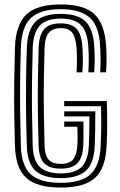

<svg xmlns="http://www.w3.org/2000/svg" viewBox="-20 -829 536 858"><path d="M251.8 9.2Q146.2 9.2 98.1 -33.5Q50 -76.2 46.8 -176Q44.5 -251 43.6 -323Q42.8 -395 43.6 -467.6Q44.5 -540.2 46.8 -616.5Q50.5 -719 97.6 -764.1Q144.8 -809.2 251.8 -809.2Q356.8 -809.2 402.4 -765.2Q448 -721.2 454.2 -623.8Q456.2 -591.8 456.2 -564.8Q456.2 -537.8 454 -505.8H427.5Q429.5 -531.8 429.4 -561.4Q429.2 -591 427.5 -623Q422.5 -714 380.1 -751Q337.8 -788 251.8 -788Q161.2 -788 118.8 -749Q76.2 -710 73.2 -616.2Q70.8 -539 70 -467.6Q69.2 -396.2 70.1 -325.1Q71 -254 73.2 -176.8Q75.8 -88.8 117.2 -50.4Q158.8 -12 251.8 -12Q343.8 -12 384.9 -50.4Q426 -88.8 429.8 -176.8Q431.2 -207.8 431.9 -236.1Q432.5 -264.5 432.5 -293.4Q432.5 -322.2 431.5 -354.5H267V-377.5H457.2Q459.2 -325.5 459.1 -279.4Q459 -233.2 456.2 -176Q451.8 -77 404.5 -33.9Q357.2 9.2 251.8 9.2ZM251.8 -33Q175.8 -33 139 -65.6Q102.2 -98.2 99.8 -178Q97.5 -247 96.6 -318.8Q95.8 -390.5 96.5 -464.9Q97.2 -539.2 100 -615.5Q103 -695 137.6 -731Q172.2 -767 251.8 -767Q327.2 -767 361.9 -733.4Q396.5 -699.8 401.2 -621.2Q403.2 -588.5 403.2 -562.8Q403.2 -537 401 -505.8H374.8Q376.5 -533.8 376.6 -560Q376.8 -586.2 374.8 -619.5Q370.5 -687.8 342 -716.8Q313.5 -745.8 251.8 -745.8Q186 -745.8 157.4 -714.4Q128.8 -683 126.2 -614.8Q124 -543 123.1 -472.2Q122.2 -401.5 123 -328.9Q123.8 -256.2 126 -178.5Q128.5 -110 158.8 -82.1Q189 -54.2 251.8 -54.2Q316.5 -54.2 345.2 -83.6Q374 -113 377 -179.2Q378.2 -209.2 379 -241.1Q379.8 -273 379.5 -308.8H267V-331.5H406Q406 -295.2 405.4 -253.6Q404.8 -212 403.5 -178.5Q400 -98.2 363.4 -65.6Q326.8 -33 251.8 -33ZM251.8 -75.5Q199.8 -75.5 177 -100Q154.2 -124.5 152.5 -179.2Q150 -263.8 149.2 -333.6Q148.5 -403.5 149.5 -470.6Q150.5 -537.8 152.5 -613Q154.2 -670.2 176.1 -697.4Q198 -724.5 251.8 -724.5Q300.2 -724.5 322.5 -699.6Q344.8 -674.8 348.5 -617.5Q350.2 -587 350.2 -561.4Q350.2 -535.8 348.2 -505.8H321.8Q323.5 -530.2 323.8 -547.6Q324 -565 323.5 -580.9Q323 -596.8 321.8 -616.5Q318.8 -660.5 303.5 -682Q288.2 -703.5 251.8 -703.5Q217.5 -703.5 199.1 -683.8Q180.8 -664 179 -611.5Q176.8 -538.5 175.9 -468.8Q175 -399 176 -327.9Q177 -256.8 179 -179.5Q180.2 -135.8 196.9 -116.1Q213.5 -96.5 251.8 -96.5Q292 -96.5 307.9 -118.1Q323.8 -139.8 325.8 -182Q326.8 -200.2 326.5 -223Q326.2 -245.8 325.8 -262.8H267V-285.8H353Q353.5 -239 353.1 -216.6Q352.8 -194.2 352.2 -181Q349.8 -125.5 326.8 -100.5Q303.8 -75.5 251.8 -75.5Z"/></svg>

Font: Big Shoulders Inline Text Thin ExtraBold
Style: Regular
Weight: 800
Version: Version 2.002